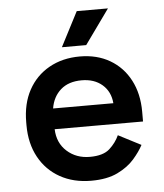

<svg xmlns="http://www.w3.org/2000/svg" viewBox="-52 -744 684 803"><g transform="rotate(-5 290.5 -342.0)"><path d="M299 14Q225 14 168.5 -17.5Q112 -49 80.5 -106.5Q49 -164 49 -241V-253Q49 -331 80 -388Q111 -445 167 -476.5Q223 -508 296 -508Q368 -508 422 -476.5Q476 -445 506 -388Q536 -331 536 -255V-214H165Q167 -156 206 -121Q245 -86 302 -86Q358 -86 385 -110.5Q412 -135 426 -166L521 -117Q507 -90 480.5 -59.5Q454 -29 410 -7.5Q366 14 299 14ZM166 -301H419Q415 -350 381.5 -379Q348 -408 295 -408Q240 -408 207 -379Q174 -350 166 -301ZM225 -553 300 -698H431L327 -553Z"/></g></svg>

Font: Space Grotesk SemiBold
Style: Regular
Weight: 600
Designer: Florian Karsten
Foundry: Florian Karsten
Version: Version 2.000